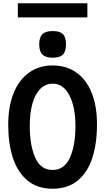

<svg xmlns="http://www.w3.org/2000/svg" viewBox="-20 -1133 640 1168"><path d="M30 -375Q30 -485 62.8 -566.2Q95.5 -647.5 156.5 -691.2Q217.5 -735 300 -735Q383 -735 444 -692.2Q505 -649.5 537.5 -569Q570 -488.5 570 -377Q570 -261 541.8 -173Q513.5 -85 453.2 -35Q393 15 300 15Q207.5 15 147.2 -35Q87 -85 58.5 -172.5Q30 -260 30 -375ZM439 -369Q439 -441 423.2 -498.8Q407.5 -556.5 376.5 -590.2Q345.5 -624 301 -624Q256 -624 224.5 -591.8Q193 -559.5 177 -501.8Q161 -444 161 -367Q161 -249.5 194.2 -174.2Q227.5 -99 299 -99Q371.5 -99 405.2 -173.5Q439 -248 439 -369ZM218.5 -863Q218.5 -906 238 -925Q257.5 -944 300.5 -944Q344.5 -944 363 -925.2Q381.5 -906.5 381.5 -863Q381.5 -820 362.8 -801Q344 -782 300.5 -782Q258 -782 238.2 -801.2Q218.5 -820.5 218.5 -863ZM88.5 -1113H511.5V-1027H88.5Z"/></svg>

Font: JuliaMono
Style: Bold
Weight: 700
Monospace: yes
Designer: cormullion
Foundry: corm
Version: Version 0.055; ttfautohint (v1.8.4)